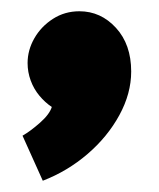

<svg xmlns="http://www.w3.org/2000/svg" viewBox="-20 -762 283 341"><path d="M121 -742Q95 -742 74 -728.5Q53 -715 41 -694Q29 -673 29 -650Q29 -634 34.5 -619Q40 -604 50 -592Q60 -580 72 -572Q68 -559 51 -544Q34 -529 20 -521L56 -441Q100 -458 135.5 -488.5Q171 -519 192 -557.5Q213 -596 213 -635Q213 -683 186 -712.5Q159 -742 121 -742Z"/></svg>

Font: Catamaran Thin Black
Style: Regular
Weight: 900
Version: Version 2.000